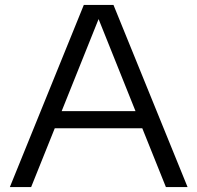

<svg xmlns="http://www.w3.org/2000/svg" viewBox="-20 -760 802 780"><path d="M20 0 320.5 -740H441L742 0H654L558 -239H202.5L106.5 0ZM230.5 -308.5H530.5L380.5 -682.5Z"/></svg>

Font: Encode Sans Expanded Expanded
Style: Regular
Weight: 400
Width: 7
Designer: Multiple Designers
Foundry: Impallari Type
Version: Version 3.000; ttfautohint (v1.8.3) -l 8 -r 50 -G 200 -x 14 